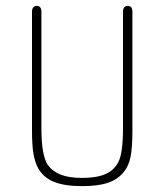

<svg xmlns="http://www.w3.org/2000/svg" viewBox="-20 -624 560 654"><path d="M431 -180V-584Q431 -594 427 -599Q423 -604 415 -604Q408 -604 403.5 -599Q399 -594 399 -584V-189Q399 -146 395 -116.5Q391 -87 383 -72Q369 -44 339 -31Q309 -18 260 -18Q215 -18 187 -29Q159 -40 142 -63Q132 -79 126.5 -109.5Q121 -140 121 -189V-584Q121 -594 117 -599Q113 -604 105 -604Q98 -604 93.5 -599Q89 -594 89 -584V-180Q89 -129 94 -100Q99 -71 110 -51Q128 -19 164 -4.5Q200 10 260 10Q316 10 349.5 -2Q383 -14 403 -40Q419 -60 425 -91Q431 -122 431 -180Z"/></svg>

Font: Beiruti ExtraLight
Style: Regular
Weight: 250
Designer: Arlette Boutros
Foundry: Boutros
Version: Version 1.41